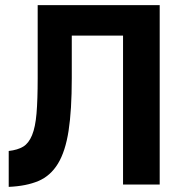

<svg xmlns="http://www.w3.org/2000/svg" viewBox="-20 -720 720 749"><path d="M14 -131Q49 -135 70.5 -148Q92 -161 105 -192.5Q118 -224 122.5 -277.5Q127 -331 127 -415V-700H603V0H460V-581H260V-415Q260 -290 247.5 -209.5Q235 -129 206 -81.5Q177 -34 130 -14Q83 6 14 9Z"/></svg>

Font: Golos UI VF
Style: Regular
Weight: 400
Designer: A.Korolkova, Vitaly Kuzmin
Foundry: ParaType Ltd
Version: Version 2.000